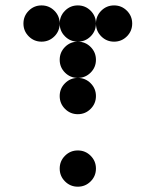

<svg xmlns="http://www.w3.org/2000/svg" viewBox="-20 -704 587 724"><path d="M205.1 -615.2Q205.1 -586.9 185.1 -566.9Q165 -546.9 136.7 -546.9Q108.4 -546.9 88.4 -566.9Q68.4 -586.9 68.4 -615.2Q68.4 -643.6 88.4 -663.6Q108.4 -683.6 136.7 -683.6Q165 -683.6 185.1 -663.6Q205.1 -643.6 205.1 -615.2ZM341.8 -615.2Q341.8 -586.9 321.8 -566.9Q301.8 -546.9 273.4 -546.9Q245.1 -546.9 225.1 -566.9Q205.1 -586.9 205.1 -615.2Q205.1 -643.6 225.1 -663.6Q245.1 -683.6 273.4 -683.6Q301.8 -683.6 321.8 -663.6Q341.8 -643.6 341.8 -615.2ZM478.5 -615.2Q478.5 -586.9 458.5 -566.9Q438.5 -546.9 410.2 -546.9Q381.8 -546.9 361.8 -566.9Q341.8 -586.9 341.8 -615.2Q341.8 -643.6 361.8 -663.6Q381.8 -683.6 410.2 -683.6Q438.5 -683.6 458.5 -663.6Q478.5 -643.6 478.5 -615.2ZM341.8 -478.5Q341.8 -450.2 321.8 -430.2Q301.8 -410.2 273.4 -410.2Q245.1 -410.2 225.1 -430.2Q205.1 -450.2 205.1 -478.5Q205.1 -506.8 225.1 -526.9Q245.1 -546.9 273.4 -546.9Q301.8 -546.9 321.8 -526.9Q341.8 -506.8 341.8 -478.5ZM341.8 -341.8Q341.8 -313.5 321.8 -293.5Q301.8 -273.4 273.4 -273.4Q245.1 -273.4 225.1 -293.5Q205.1 -313.5 205.1 -341.8Q205.1 -370.1 225.1 -390.1Q245.1 -410.2 273.4 -410.2Q301.8 -410.2 321.8 -390.1Q341.8 -370.1 341.8 -341.8ZM341.8 -68.4Q341.8 -40 321.8 -20Q301.8 0 273.4 0Q245.1 0 225.1 -20Q205.1 -40 205.1 -68.4Q205.1 -96.7 225.1 -116.7Q245.1 -136.7 273.4 -136.7Q301.8 -136.7 321.8 -116.7Q341.8 -96.7 341.8 -68.4Z"/></svg>

Font: DatDot
Style: Bold
Weight: 700
Designer: GGBot
Version: 1.00